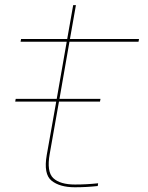

<svg xmlns="http://www.w3.org/2000/svg" viewBox="-20 -746 592 770"><path d="M41 -338.5 43 -349.5H207.5L247.5 -578.5H62.5L64.5 -589.5H249.5L273.5 -725.5H284.5L260.5 -589.5H537.5L535.5 -578.5H258.5L218.5 -349.5H383L381 -338.5H216.5L179.5 -129.5Q166.5 -57 193.8 -31.5Q221 -6 281 -6Q327.5 -6 373.5 -11L372 0Q327.5 5 280 5Q220 5 187 -21.2Q154 -47.5 167.5 -124.5L205.5 -338.5Z"/></svg>

Font: Anybody ExtraExpanded Thin
Style: Italic
Weight: 100
Width: 8
Italic angle: -10°
Designer: Tyler Finck
Foundry: Etcetera Type Company
Version: Version 1.010; ttfautohint (v1.8.3) -l 8 -r 50 -G 200 -x 14 